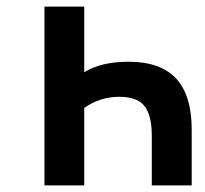

<svg xmlns="http://www.w3.org/2000/svg" viewBox="-20 -560 619 580"><path d="M234.4 0H114.3V-540H234.4V-341.8Q285.6 -373.5 368.2 -373.5Q464.8 -373.5 512 -322.8Q559.1 -272 559.1 -168.5V0H438.5V-150.9Q438.5 -210.9 416.7 -239.3Q395 -267.6 340.3 -267.6Q282.2 -267.6 234.4 -233.9Z"/></svg>

Font: Vela Sans Bd
Style: Bold
Weight: 700
Designer: Principal design: Mikhail Sharanda - project Manrope.
Design modification: Ravid Balaliev
Foundry: Mikhail Sharanda
Version: Version 1.001